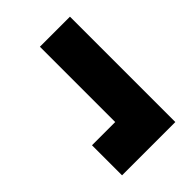

<svg xmlns="http://www.w3.org/2000/svg" viewBox="-31 -722 813 813"><g transform="rotate(45 375.5 -315.5)"><path d="M60 -295V-475H691V-156H511V-295Z"/></g></svg>

Font: Georama ExtraExtended ExtraBold
Style: Regular
Weight: 800
Width: 8
Designer: Jean-Baptiste Levee
Foundry: Production Type
Version: Version 1.000